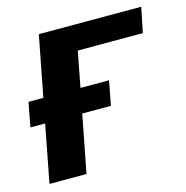

<svg xmlns="http://www.w3.org/2000/svg" viewBox="-84 -608 668 688"><g transform="rotate(-15 249.5 -264.0)"><path d="M20.5 -303.7H75.7L119.1 -528.3H499L480 -435.5H238.8L213.4 -303.7H319.3L302.2 -213.4H195.8L154.3 0H17.1L58.1 -213.4H3.4Z"/></g></svg>

Font: Liberation Sans
Style: Bold Italic
Weight: 700
Italic angle: -12°
Designer: Steve Matteson
Foundry: Ascender Corporation
Version: Version 2.1.5